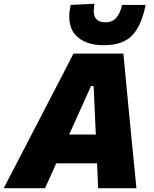

<svg xmlns="http://www.w3.org/2000/svg" viewBox="-56 -997 814 1017"><path d="M-36.5 0Q-6 -58.5 27 -122Q59.5 -185.5 90 -243.5L216.5 -487.5Q249 -550.5 277 -604Q304.5 -657.5 333 -713H597.5Q602.5 -657.5 608 -605Q613 -552.5 619 -487L643 -239Q649 -182 655 -119.5Q661 -56.5 666.5 0H464Q462.5 -32 461 -65.5Q459.5 -99 458 -132H242Q227 -98.5 212 -65.2Q197 -32 182.5 0ZM426 -541 310.5 -284.5H451.5L440 -541ZM493.5 -757.5Q394 -757.5 345 -810.5Q311 -846.5 311 -909.5Q311 -937.5 318 -971L445 -977Q440.5 -956 440.5 -939.5Q440.5 -879 501.5 -879Q540.5 -879 561.2 -904.2Q582 -929.5 590.5 -971H715.5Q693 -860 643.5 -808.8Q594 -757.5 493.5 -757.5Z"/></svg>

Font: Heraclito ExtraBold
Style: Italic
Weight: 800
Italic angle: -12°
Designer: Kostas Bartsokas (font) & Cristiano Sobral (main changes)
Foundry: Kostas Bartsokas (font) & Cristiano Sobral (main changes)
Version: Version 1.00;July 8, 2020;FontCreator 13.0.0.2655 64-bit